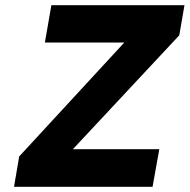

<svg xmlns="http://www.w3.org/2000/svg" viewBox="-20 -720 731 740"><path d="M34 0 54 -117 459 -556H153L178 -700H691L671 -584L261 -145H594L568 0Z"/></svg>

Font: Overpass Black
Style: Italic
Weight: 900
Italic angle: -10°
Designer: Delve Withrington, Dave Bailey, Thomas Jockin
Foundry: Delve Fonts LLC
Version: Version 4.000